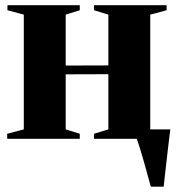

<svg xmlns="http://www.w3.org/2000/svg" viewBox="-20 -522 660 722"><path d="M547 180Q542 161.5 535 136Q528 110.5 520.5 84Q513 57.5 505.8 34.2Q498.5 11 493 -3L476.5 -35.5H620.5Q618 -16 615.2 6.5Q612.5 29 609.8 52.8Q607 76.5 604.5 99.5Q602 122.5 599.5 143Q597 163.5 595.5 180ZM7 0V-19L69.5 -35.5V-467L8 -483.5V-502.5H280V-483.5L227 -467V-275.5L387.5 -276V-467L333.5 -483.5V-502.5H606.5V-483.5L545 -467V-35.5L607 -19V0H333.5V-19L387.5 -35.5V-243L227 -242.5V-35.5L280 -19V0Z"/></svg>

Font: Merriweather 144pt ExtraBold
Style: Regular
Weight: 800
Version: Version 2.100